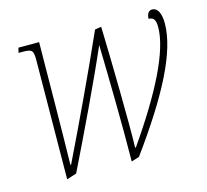

<svg xmlns="http://www.w3.org/2000/svg" viewBox="-86 -643 814 754"><g transform="rotate(-15 321.0 -266.0)"><path d="M361 11 393 1C545 -208 627 -365 627 -480C627 -520 615 -545 592 -545C578 -545 570 -532 570 -513C589 -513 598 -503 598 -472C598 -377 522 -226 391 -38H388C391 -134 386 -403 382 -531L356 -527C287 -371 200 -187 128 -39H125C128 -187 129 -345 131 -536H47L42 -516H56C100 -516 103 -511 102 -458L98 13L138 0C210 -147 297 -328 356 -464C359 -335 363 -135 361 11Z"/></g></svg>

Font: Noto Serif Condensed Thin
Style: Italic
Weight: 100
Width: 3
Italic angle: -12°
Designer: Monotype Design Team
Foundry: Monotype Imaging Inc.
Version: Version 2.013